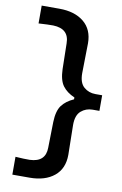

<svg xmlns="http://www.w3.org/2000/svg" viewBox="-103 -891 686 1077"><g transform="rotate(10 240.0 -352.0)"><path d="M46.9 129.4V27.8Q72.3 29.8 93 30.3Q113.8 30.8 127.9 30.8Q218.3 27.8 218.8 -54.2L221.7 -201.2Q223.6 -264.6 246.8 -295.9Q270 -327.1 314.5 -346.7V-357.4Q270 -376.5 246.8 -408Q223.6 -439.5 221.7 -502.4L218.8 -648.9Q218.3 -731.4 127.9 -734.4Q114.3 -734.4 93.3 -733.9Q72.3 -733.4 44.4 -731.4V-833H145Q232.9 -833 284.9 -790.5Q336.9 -748 336.9 -668.9Q336.9 -626 335.4 -583.7Q334 -541.5 334 -498.5Q334 -443.8 361.6 -420.2Q389.2 -396.5 427.2 -396.5H465.8V-307.6H427.2Q389.2 -307.6 361.6 -283.7Q334 -259.8 334 -205.1Q334 -162.1 335.4 -119.9Q336.9 -77.6 336.9 -34.7Q336.9 44.4 284.9 86.9Q232.9 129.4 145 129.4Z"/></g></svg>

Font: Pinar DS1 SemiBold
Style: Regular
Weight: 600
Designer: Amin Abedi
Version: Version 3.000